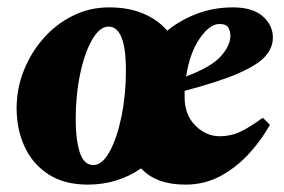

<svg xmlns="http://www.w3.org/2000/svg" viewBox="-20 -490 769 520"><path d="M218 10Q154 10 111 -18Q68 -46 46.5 -93Q25 -140 25 -197Q25 -250 44.5 -299Q64 -348 98 -386.5Q132 -425 177.5 -447.5Q223 -470 275 -470Q329 -470 368.5 -453Q408 -436 433 -407Q469 -436 514 -453Q559 -470 611 -470Q664 -470 691.5 -446Q719 -422 719 -388Q719 -361 699 -338Q679 -315 627 -292Q575 -269 480 -244Q480 -236 480 -227Q480 -179 509 -150Q538 -121 575 -121Q605 -121 630.5 -133Q656 -145 690 -170H693L711 -152Q689 -112 655.5 -75Q622 -38 578.5 -14Q535 10 482 10Q403 10 362 -34Q332 -13 295.5 -1.5Q259 10 218 10ZM574 -425Q548 -425 521 -386Q494 -347 484 -283Q551 -308 577.5 -337Q604 -366 604 -394Q604 -405 598.5 -415Q593 -425 574 -425ZM233 -43Q257 -43 277 -79.5Q297 -116 309 -174.5Q321 -233 321 -299Q321 -360 309 -389Q297 -418 274 -418Q250 -418 229.5 -382.5Q209 -347 197 -289.5Q185 -232 185 -166Q185 -112 196 -77.5Q207 -43 233 -43Z"/></svg>

Font: Spectral ExtraBold
Style: Italic
Weight: 800
Italic angle: -10°
Designer: Jean-Baptiste Levee
Foundry: Production Type
Version: Version 2.001